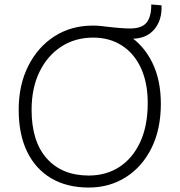

<svg xmlns="http://www.w3.org/2000/svg" viewBox="-20 -835 807 863"><path d="M379 8Q281 8 210.5 -33.5Q140 -75 102 -153Q64 -231 64 -342Q64 -453 107 -538.5Q150 -624 225 -672Q300 -720 398 -720Q489 -720 557.5 -676Q626 -632 664.5 -553.5Q703 -475 703 -369Q703 -254 661 -169.5Q619 -85 545.5 -38.5Q472 8 379 8ZM379 -46Q457 -46 516.5 -84.5Q576 -123 610 -196Q644 -269 644 -372Q644 -462 614 -528Q584 -594 528.5 -630Q473 -666 399 -666Q318 -666 255.5 -625.5Q193 -585 157.5 -512Q122 -439 122 -341Q122 -199 190.5 -122.5Q259 -46 379 -46ZM565 -707Q617 -707 638.5 -733Q660 -759 660 -815L706 -811Q709 -745 673.5 -703Q638 -661 574 -661H486L452 -716Q525 -707 565 -707Z"/></svg>

Font: Livvic Light
Style: Regular
Weight: 300
Designer: Jacques Le Bailly, Baron von Fonthausen
Version: Version 1.001; ttfautohint (v1.8.2)